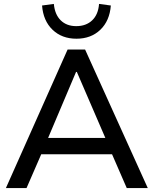

<svg xmlns="http://www.w3.org/2000/svg" viewBox="-20 -957 782 977"><path d="M10 0 324 -705H413L732 0H625L538 -200L582 -172H155L202 -200L115 0ZM367 -591 215 -232 191 -255H546L526 -232L371 -591ZM369 -760Q295 -760 247.5 -805.5Q200 -851 194 -929L254 -937Q259 -883 289 -853.5Q319 -824 368 -824Q418 -824 449 -853.5Q480 -883 484 -937L544 -929Q538 -851 490.5 -805.5Q443 -760 369 -760Z"/></svg>

Font: Mulish ExtraLight SemiBold
Style: Regular
Weight: 600
Version: Version 3.603